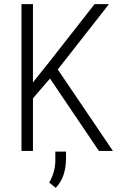

<svg xmlns="http://www.w3.org/2000/svg" viewBox="-20 -731 589 930"><path d="M222.2 -350.6 139.6 -254.9V0H84V-710.9H139.6V-332L217.8 -429.7L438 -710.9H507.8L259.8 -394.5L526.9 0H459ZM250 178.7 218.3 153.3Q247.1 103.5 248 48.8V3.4H299.8V33.7Q299.8 127.9 250 178.7Z"/></svg>

Font: Roboto Condensed Light
Style: Regular
Weight: 300
Designer: Google
Version: Version 2.134; 2016